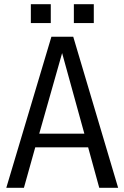

<svg xmlns="http://www.w3.org/2000/svg" viewBox="-20 -895 593 915"><path d="M453 0 400 -193H148L94 0H10L225 -720H329L543 0ZM167 -258H382L276 -642ZM127 -785V-875H222V-785ZM332 -785V-875H427V-785Z"/></svg>

Font: Carrois Gothic SC
Style: Regular
Weight: 400
Designer: Ralph du Carrois
Foundry: Ralph du Carrois
Version: Version 1.001